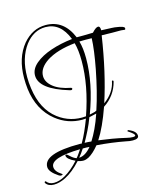

<svg xmlns="http://www.w3.org/2000/svg" viewBox="-138 -679 762 888"><g transform="rotate(-15 243.0 -234.5)"><path d="M11 127Q-16 127 -28 109Q-30 104 -27 103Q-24 100 -22 103Q-10 119 13 119Q39 119 67 103Q102 83 135 46Q96 28 96 11Q96 7 101 7Q105 8 117 19.5Q129 31 143 36Q150 28 156 19L169 0Q28 3 28 47Q28 69 58 88Q65 92 57 94Q56 94 55 94.5Q54 95 53 95Q48 95 42 91Q1 64 1 40Q1 -24 173 -24Q180 -24 183 -23Q197 -47 209 -74Q221 -101 232 -130Q228 -130 223.5 -129.5Q219 -129 215 -129Q145 -129 90 -173Q20 -229 7 -332Q4 -359 4 -384Q4 -481 54 -542Q100 -596 163 -596Q250 -596 288 -504H321Q340 -504 366 -505Q385 -526 396 -526Q406 -526 406 -506L455 -504Q473 -503 476 -502Q514 -497 515 -488Q516 -483 514 -481Q512 -479 504 -481Q499 -482 494 -482H453L402 -483Q376 -311 332 -176Q383 -213 393 -266Q394 -269 398 -268Q401 -266 400 -262Q383 -197 327 -161Q295 -70 261 -18Q292 -14 324.5 -8.5Q357 -3 391 5Q407 9 420 9Q432 9 432 4Q432 -4 404 -22Q401 -24 403 -26Q406 -29 409 -27Q444 -13 444 9Q444 24 416 24Q401 24 385 20Q317 7 247 2Q220 35 196 48Q190 51 183.5 53Q177 55 169 55Q159 55 144 50Q105 93 67 112Q37 127 11 127ZM235 -140Q282 -275 282 -392Q282 -444 272 -480Q186 -471 136 -439Q91 -409 91 -371Q91 -342 120 -318.5Q149 -295 203 -285L207 -282Q207 -271 193 -276Q56 -317 56 -383Q56 -414 85.5 -439Q115 -464 162.5 -480Q210 -496 265 -502Q232 -587 160 -587Q103 -587 63 -535Q19 -476 19 -385Q19 -359 23 -331Q37 -227 103 -177Q161 -133 235 -140ZM254 -143 271 -147Q279 -148 288 -153Q302 -195 313.5 -241Q325 -287 335 -338Q352 -427 354 -482Q323 -483 295 -482Q305 -448 305 -399Q305 -279 254 -143ZM229 -21Q243 -43 257 -72.5Q271 -102 284 -140L267 -136Q263 -135 258.5 -134Q254 -133 249 -132Q238 -102 224.5 -75Q211 -48 197 -23Q213 -23 229 -21ZM155 37Q185 36 214 1Q206 0 199 0H182L169 19Q162 29 155 37Z"/></g></svg>

Font: Lovers Quarrel
Style: Regular
Weight: 400
Designer: Robert E. Leuschke
Foundry: Robert E. Leuschke
Version: Version 1.010; ttfautohint (v1.8.3)